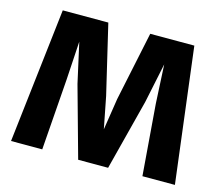

<svg xmlns="http://www.w3.org/2000/svg" viewBox="-105 -880 1180 1022"><g transform="rotate(15 485.5 -369.5)"><path d="M34 0 120 -743H371L461 -362L495 -188L522 -362L602 -743H845L937 0H758L727 -391L716 -605L670 -385L570 4H405L297 -385L248 -605L235 -391L206 0Z"/></g></svg>

Font: Merriweather Sans ExtraBold
Style: Regular
Weight: 800
Designer: Eben Sorkin
Foundry: Eben Sorkin
Version: Version 2.001; ttfautohint (v1.8.3)